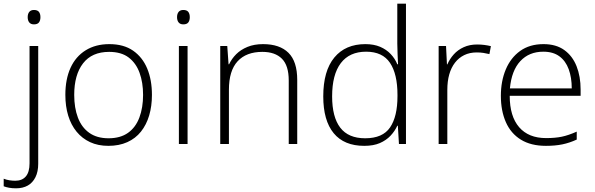

<svg xmlns="http://www.w3.org/2000/svg" viewBox="-72 -780 3223 1040"><path d="M15 240Q-6 240 -22.5 237Q-39 234 -52 229V188Q-37 194 -21 196.5Q-5 199 11 199Q48 199 68 175.5Q88 152 88 105V-531H135V107Q135 150 120 180Q105 210 78.5 225Q52 240 15 240ZM78 -687Q78 -705 86.5 -715.5Q95 -726 112 -726Q131 -726 139 -715.5Q147 -705 147 -687Q147 -669 139 -658.5Q131 -648 112 -648Q95 -648 86.5 -658.5Q78 -669 78 -687Z M751 -266Q751 -205 736 -154.5Q721 -104 691.5 -67Q662 -30 617.5 -10Q573 10 515 10Q459 10 416 -10Q373 -30 343 -66.5Q313 -103 297.5 -153.5Q282 -204 282 -266Q282 -351 310 -412.5Q338 -474 392 -507.5Q446 -541 520 -541Q598 -541 649 -505.5Q700 -470 725.5 -408.5Q751 -347 751 -266ZM330 -266Q330 -196 350 -143Q370 -90 411.5 -60.5Q453 -31 516 -31Q580 -31 621.5 -60.5Q663 -90 683 -143.5Q703 -197 703 -266Q703 -333 684 -385.5Q665 -438 625 -468.5Q585 -499 519 -499Q426 -499 378 -437Q330 -375 330 -266Z M944 -531V0H897V-531ZM921 -726Q940 -726 948 -715.5Q956 -705 956 -687Q956 -669 948 -658.5Q940 -648 921 -648Q904 -648 895.5 -658.5Q887 -669 887 -687Q887 -705 895.5 -715.5Q904 -726 921 -726Z M1353 -541Q1443 -541 1490.5 -494Q1538 -447 1538 -347V0H1492V-344Q1492 -425 1455 -462Q1418 -499 1349 -499Q1262 -499 1215 -448Q1168 -397 1168 -294V0H1121V-531H1159L1166 -432H1169Q1183 -462 1207.5 -486.5Q1232 -511 1268.5 -526Q1305 -541 1353 -541Z M1901 10Q1792 10 1735.5 -58.5Q1679 -127 1679 -258Q1679 -396 1739 -468.5Q1799 -541 1907 -541Q1953 -541 1987 -526.5Q2021 -512 2044.5 -487Q2068 -462 2080 -432H2084Q2083 -459 2081.5 -488.5Q2080 -518 2080 -544V-760H2127V0H2089L2083 -99H2080Q2067 -70 2043.5 -45Q2020 -20 1985.5 -5Q1951 10 1901 10ZM1906 -31Q2001 -31 2041 -90Q2081 -149 2081 -259V-266Q2081 -379 2040.5 -439.5Q2000 -500 1911 -500Q1821 -500 1774 -438Q1727 -376 1727 -258Q1727 -146 1771 -88.5Q1815 -31 1906 -31Z M2512 -539Q2533 -539 2552 -536.5Q2571 -534 2587 -530L2579 -487Q2562 -491 2546 -493.5Q2530 -496 2510 -496Q2472 -496 2442.5 -481.5Q2413 -467 2392.5 -440.5Q2372 -414 2361.5 -377Q2351 -340 2351 -293V0H2304V-531H2344L2349 -431H2351Q2364 -461 2386 -485.5Q2408 -510 2440 -524.5Q2472 -539 2512 -539Z M2872 -541Q2940 -541 2984.5 -509Q3029 -477 3051 -421.5Q3073 -366 3073 -295V-261H2689Q2689 -150 2740 -91Q2791 -32 2886 -32Q2935 -32 2971 -39.5Q3007 -47 3052 -67V-24Q3013 -6 2974 2Q2935 10 2885 10Q2804 10 2749.5 -23.5Q2695 -57 2668 -118.5Q2641 -180 2641 -261Q2641 -340 2667.5 -403.5Q2694 -467 2745.5 -504Q2797 -541 2872 -541ZM2871 -500Q2794 -500 2746.5 -449Q2699 -398 2690 -301H3025Q3025 -360 3008.5 -405Q2992 -450 2958 -475Q2924 -500 2871 -500Z"/></svg>

Font: Noto Sans Oriya ExtraLight
Style: Regular
Weight: 250
Version: Version 2.003